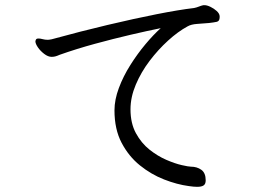

<svg xmlns="http://www.w3.org/2000/svg" viewBox="-20 -709 1040 743"><path d="M830 -642Q830 -627 818.5 -624.5Q807 -622 789 -620Q767 -618 743.5 -616.5Q720 -615 706 -607Q669 -587 630.5 -552Q592 -517 559 -473.5Q526 -430 505.5 -381.5Q485 -333 485 -286Q485 -232 506 -193.5Q527 -155 558.5 -130Q590 -105 623.5 -90.5Q657 -76 683.5 -70Q710 -64 719 -64Q742 -64 759 -52Q776 -40 776 -11Q776 3 768 8.5Q760 14 743 14Q730 14 710 11Q665 5 615 -14.5Q565 -34 521.5 -69Q478 -104 450.5 -156.5Q423 -209 423 -282Q423 -323 440 -368.5Q457 -414 484.5 -457.5Q512 -501 543 -538Q574 -575 602 -600Q552 -590 485.5 -574.5Q419 -559 347.5 -539.5Q276 -520 211 -497Q202 -493 195 -491Q188 -489 180 -489Q166 -489 151 -500.5Q136 -512 126.5 -526Q117 -540 117 -549Q117 -551 119 -555.5Q121 -560 129 -560Q136 -560 145 -557.5Q154 -555 165 -555Q170 -555 180 -557Q293 -588 396.5 -612.5Q500 -637 586 -654Q672 -671 731 -678Q741 -680 749.5 -683.5Q758 -687 767 -689H771Q781 -689 794.5 -682.5Q808 -676 818.5 -666.5Q829 -657 830 -647Z"/></svg>

Font: QiushuiShotai
Style: Regular
Weight: 600
Designer: Fontworks Inc.
Foundry: Fontworks Inc.
Version: Version 1.250